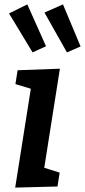

<svg xmlns="http://www.w3.org/2000/svg" viewBox="-20 -848 386 872"><path d="M49 4 120 -445 50 -466 60 -529 252 -536 181 -86 251 -64 241 -1ZM128 -610 21 -787 104 -828 189 -638ZM284 -610 182 -791 266 -828 346 -637Z"/></svg>

Font: Bitter SemiBold
Style: Italic
Weight: 600
Italic angle: -9°
Designer: Sol Matas, and Bitter project Authors
Foundry: Sol Matas
Version: Version 2.001